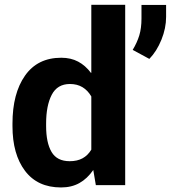

<svg xmlns="http://www.w3.org/2000/svg" viewBox="-20 -782 722 811"><path d="M32.7 -259.8Q32.7 -387.2 85.7 -462.6Q138.7 -538.1 238.8 -538.1Q279.3 -538.1 310.1 -521.7Q340.8 -505.4 364.3 -474.1L365.7 -474.6V-761.7H508.8V0H384.8L374 -64Q348.6 -27.3 315.4 -8.8Q282.2 9.8 237.8 9.8Q138.7 9.8 85.7 -60.3Q32.7 -130.4 32.7 -249.5ZM174.8 -249.5Q174.8 -179.2 197.8 -140.1Q220.7 -101.1 274.4 -101.1Q306.2 -101.1 328.6 -113.3Q351.1 -125.5 365.7 -149.9V-374.5Q351.1 -399.9 328.6 -413.6Q306.2 -427.2 275.4 -427.2Q222.2 -427.2 198.5 -381.6Q174.8 -335.9 174.8 -259.8ZM681.6 -710.4Q681.6 -663.1 661.9 -614.3Q642.1 -565.4 610.8 -533.2L540.5 -571.3Q559.1 -602.1 568.4 -632.6Q577.6 -663.1 577.6 -703.6V-761.2H681.6Z"/></svg>

Font: Roboto Web
Style: Bold
Weight: 700
Designer: Google
Version: Version 1.200310; 2013